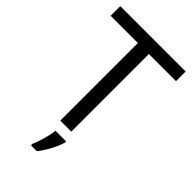

<svg xmlns="http://www.w3.org/2000/svg" viewBox="-277 -802 1111 1111"><g transform="rotate(45 278.0 -246.5)"><path d="M323 0H233V-635H10V-714H545V-635H323ZM342 70Q338 88 325.5 115.5Q313 143 296.5 171Q280 199 262 221H214V209Q222 192 230.5 165.5Q239 139 246 110.5Q253 82 255 61H342Z"/></g></svg>

Font: Noto Sans Tai Tham
Style: Regular
Weight: 400
Designer: Monotype Design Team 2013. Revised by David WIlliams 2020
Foundry: Monotype Imaging Inc.
Version: Version 2.002